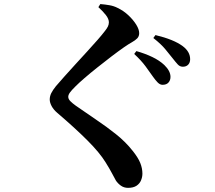

<svg xmlns="http://www.w3.org/2000/svg" viewBox="-20 -837 1040 930"><path d="M720.8 -465.8Q706.3 -487 684.9 -515.9Q663.5 -544.8 630 -575.6L640.6 -589.5Q682.7 -577.6 717.6 -560.9Q752.5 -544.2 776.1 -521.9Q805.8 -493 805.8 -464.6Q805.8 -448.2 796.1 -437.2Q786.3 -426.2 767.5 -426.2Q755.4 -426.2 744.4 -436.9Q733.4 -447.6 720.8 -465.8ZM815.7 -555.3Q801.4 -573.1 781.3 -597.8Q761.3 -622.5 722.7 -652.9L733.1 -667.1Q821.7 -645.8 864.9 -613.6Q901 -586.7 901 -550.1Q901 -533.6 891.5 -523.7Q882 -513.8 865.7 -513.8Q851 -513.8 840.8 -525.1Q830.5 -536.3 815.7 -555.3ZM456.5 -802.4 465.9 -817.3Q488.9 -815.5 510.4 -811.7Q531.9 -808 550 -798.5Q579 -784.7 602.4 -762.5Q625.7 -740.4 640 -717.4Q654.2 -694.4 654.2 -676.4Q654.2 -661.1 644.8 -651.3Q635.3 -641.5 618.6 -632.2Q601.9 -622.9 580.1 -607.7Q553.2 -588.9 519.3 -563.1Q485.4 -537.3 451.7 -510.3Q417.9 -483.4 390 -459.3Q362.1 -435.3 346.3 -419.3Q326.5 -399.9 318.6 -388.7Q310.6 -377.5 310.6 -368Q310.6 -357.3 320.8 -346.9Q331 -336.6 346.5 -325.5Q394.4 -291.7 445.1 -257.7Q495.8 -223.7 542.3 -186.6Q588.9 -149.4 622.7 -106.3Q649 -73.5 659.4 -47.6Q669.8 -21.7 669.8 4.2Q669.8 19.8 663.3 36Q656.9 52.1 641.6 62.5Q626.2 72.9 600.2 72.9Q580.3 72.9 565.4 62.2Q550.5 51.5 541.4 37.6Q532.2 21.4 522 1.7Q511.7 -18.1 491.5 -50.6Q462.5 -97.8 403.7 -156.6Q344.9 -215.5 257.2 -290.5Q239 -306.1 229.9 -323.4Q220.9 -340.7 220.9 -354.8Q220.9 -370.5 228 -385.3Q235.2 -400.1 250.3 -418.9Q266.7 -438.1 291.6 -466.1Q316.5 -494.2 345.4 -525.6Q374.3 -557.1 402.3 -587.7Q430.3 -618.3 452.7 -643.9Q475 -669.5 486.3 -684.4Q498.1 -698.9 502.8 -708.9Q507.4 -718.8 507.4 -729Q507.4 -745.1 492.9 -763.9Q478.4 -782.6 456.5 -802.4Z"/></svg>

Font: Noto Serif JP
Style: Regular
Weight: 200
Designer: Ryoko NISHIZUKA 西塚涼子 (kana & ideographs); Frank Grießhammer (Latin, Greek & Cyrillic); Wenlong ZHANG 张文龙 (bopomofo); San
Foundry: Adobe
Version: Version 2.001;hotconv 1.1.0;makeotfexe 2.6.0